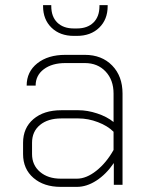

<svg xmlns="http://www.w3.org/2000/svg" viewBox="-20 -721 580 749"><path d="M70 -120V-164Q70 -222 110.5 -256.5Q151 -291 219 -291H286Q321 -291 359 -278.5Q397 -266 423 -245V-356Q423 -409 392 -442Q361 -475 311 -475H235Q183 -475 151 -451Q119 -427 119 -387H84Q84 -441 125.5 -474Q167 -507 235 -507H311Q377 -507 417.5 -465.5Q458 -424 458 -356V0H424V-85Q394 -41 356 -16.5Q318 8 280 8H217Q151 8 110.5 -27Q70 -62 70 -120ZM280 -24Q317 -24 356 -55Q395 -86 423 -136V-207Q400 -230 362 -244.5Q324 -259 286 -259H219Q167 -259 136 -233.5Q105 -208 105 -164V-120Q105 -77 136 -50.5Q167 -24 217 -24ZM148 -697V-701H180V-697Q180 -656 203.5 -633Q227 -610 268 -610H280Q321 -610 344.5 -633Q368 -656 368 -697V-701H400V-697Q400 -645 367 -613Q334 -581 280 -581H268Q214 -581 181 -613Q148 -645 148 -697Z"/></svg>

Font: Bai Jamjuree ExtraLight
Style: Regular
Weight: 275
Designer: Katatrad Aksorn Co.,Ltd.
Foundry: Cadson Demak Co.,Ltd.
Version: Version 1.000; ttfautohint (v1.6)